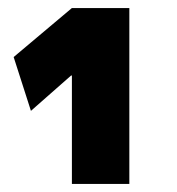

<svg xmlns="http://www.w3.org/2000/svg" viewBox="-20 -750 440 478"><path d="M159 -292V-562H157L57 -474L14 -608L159 -730H302V-292Z"/></svg>

Font: M PLUS 1 Thin Black
Style: Regular
Weight: 900
Version: Version 1.001